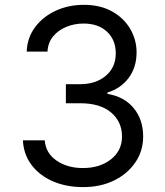

<svg xmlns="http://www.w3.org/2000/svg" viewBox="-20 -757 676 787"><path d="M321 9.9Q250.7 9.9 195.8 -14.2Q141 -38.4 108.8 -81.5Q76.7 -124.6 73.9 -181.8H163.4Q167.3 -129.3 211.8 -98.7Q256.4 -68.2 319.6 -68.2Q389.6 -68.2 434.8 -103.9Q480.1 -139.6 480.1 -197.4Q480.1 -257.8 435.5 -295.8Q391 -333.8 308.2 -333.8H250V-411.9H308.2Q372.9 -411.9 413.7 -446.4Q454.5 -480.8 454.5 -538.4Q454.5 -593.4 418.7 -627Q382.8 -660.5 322.4 -660.5Q284.8 -660.5 251.6 -646.8Q218.4 -633.2 197.4 -607.4Q176.5 -581.7 174.7 -545.5H89.5Q91.6 -602.6 123.9 -645.8Q156.2 -688.9 208.6 -713.1Q261 -737.2 323.9 -737.2Q391.3 -737.2 439.6 -710Q487.9 -682.9 513.8 -638.5Q539.8 -594.1 539.8 -542.6Q539.8 -481.2 507.6 -437.9Q475.5 -394.5 420.5 -377.8V-372.2Q489.3 -360.8 528.1 -313.7Q566.8 -266.7 566.8 -197.4Q566.8 -138.1 534.6 -91.1Q502.5 -44 447.1 -17Q391.7 9.9 321 9.9Z"/></svg>

Font: Inter UI
Style: Regular
Weight: 400
Designer: Rasmus Andersson
Foundry: rsms
Version: 3.2;8d6f07862